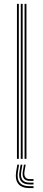

<svg xmlns="http://www.w3.org/2000/svg" viewBox="-20 -820 224 991"><path d="M106.8 0V-800H116.5V0ZM67.5 0V-800H77.2V0ZM87.2 0V-800H97V0ZM78.5 30 72.8 65.2Q66.5 103 81.6 122.1Q96.8 141.2 132.8 141.2H153V150.8H132.8Q92 150.8 74.5 129Q57 107.2 63.5 65.2L69.5 30ZM112.5 30 106.5 64.5Q103.5 83.8 110.1 94Q116.8 104.2 132.8 104.2H153V113.5H132.8Q112.2 113.5 103 100.8Q93.8 88 97.8 64.5L103.5 30ZM95.5 30 89.8 65Q85 93.8 95.8 108.2Q106.5 122.8 132.8 122.8H153V132H132.8Q101.8 132 88.5 114.9Q75.2 97.8 80.5 65L86.5 30Z"/></svg>

Font: Big Shoulders Inline Text Thin ExtraLight
Style: Regular
Weight: 250
Version: Version 2.002